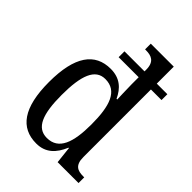

<svg xmlns="http://www.w3.org/2000/svg" viewBox="-223 -863 975 975"><g transform="rotate(45 264.5 -375.0)"><path d="M220 10C286 10 325 -29 351 -91H354L364 0H514V-41H506C467 -41 438 -52 438 -111V-596H514V-638H438V-760H273V-719H280C317 -719 350 -708 350 -650V-638H206V-596H350V-545C350 -516 353 -443 353 -439H348C324 -491 286 -526 220 -526C107 -526 45 -442 45 -257C45 -73 107 10 220 10ZM238 -48C165 -48 137 -118 137 -256C137 -396 165 -470 237 -470C323 -470 350 -390 350 -257C350 -128 323 -48 238 -48Z"/></g></svg>

Font: Noto Serif Tamil Condensed
Style: Italic
Weight: 400
Width: 3
Italic angle: -12°
Designer: Indian Type Foundry, Tom Grace, and the Monotype Design Team
Foundry: Monotype Imaging Inc.
Version: Version 2.003